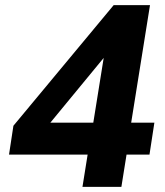

<svg xmlns="http://www.w3.org/2000/svg" viewBox="-20 -725 640 745"><path d="M300 0 320 -125H15L32 -237L421 -705H562L489 -249H579L560 -125H471L451 0ZM342 -249 386 -523H401L149 -217L151 -249Z"/></svg>

Font: Nunito Sans 10pt ExtraBold
Style: Italic
Weight: 800
Italic angle: -9°
Designer: Vernon Adams
Foundry: Vernon Adams
Version: Version 3.101;gftools[0.9.27]